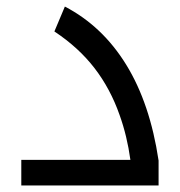

<svg xmlns="http://www.w3.org/2000/svg" viewBox="-20 -566 549 586"><path d="M45 -78H378Q368 -151 345 -215Q317 -295 268.5 -358Q220 -421 146 -470L178 -546Q293 -486 365.5 -368Q438 -250 464 -76V0H45Z"/></svg>

Font: Noto Kufi Arabic
Style: Regular
Weight: 400
Designer: Monotype Design Team, David Williams, Khaled Hosny
Foundry: Google LLC
Version: Version 2.109; ttfautohint (v1.8.4.7-5d5b)